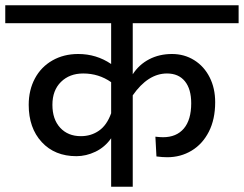

<svg xmlns="http://www.w3.org/2000/svg" viewBox="-40 -709 926 729"><path d="M464 -427Q488 -464 526.5 -484Q565 -504 613 -504Q660 -504 697.5 -480.5Q735 -457 756 -415.5Q777 -374 777 -321Q777 -256 753 -209Q729 -162 687.5 -137Q646 -112 595 -112Q577 -112 554 -115L550 -190Q568 -188 579 -188Q630 -188 658 -221Q686 -254 686 -317Q686 -371 662 -400.5Q638 -430 594 -430Q522 -430 464 -347V0H382V-184Q358 -150 322.5 -133Q287 -116 250 -116Q168 -116 118.5 -169.5Q69 -223 69 -311Q69 -367 92.5 -411Q116 -455 159 -479.5Q202 -504 257 -504Q326 -504 382 -466V-621H-20V-689H866V-621H464ZM382 -279V-397Q335 -430 276 -430Q224 -430 191.5 -398Q159 -366 159 -311Q159 -256 188.5 -224Q218 -192 267 -192Q306 -192 336 -213Q366 -234 382 -279Z"/></svg>

Font: FiraGOUPP
Style: Medium
Weight: 400
Designer: bBox Type
Foundry: bBox Type GmbH
Version: Version 1.001